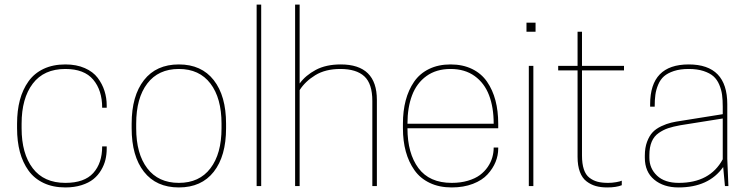

<svg xmlns="http://www.w3.org/2000/svg" viewBox="-20 -820 3294 846"><path d="M55.2 -274.9Q55.2 -332.5 67.6 -379.2Q80.1 -425.8 105.5 -461.4Q130.9 -497.1 172.1 -516.6Q213.4 -536.1 268.1 -536.1Q316.9 -536.1 353.5 -520Q390.1 -503.9 410.4 -477.1Q430.7 -450.2 440.4 -419.4Q450.2 -388.7 450.2 -355V-345.2H430.2Q430.2 -422.4 390.6 -469.2Q351.1 -516.1 268.1 -516.1Q173.3 -516.1 124.3 -451.4Q75.2 -386.7 75.2 -274.9V-254.9Q75.2 -143.1 124.3 -78.6Q173.3 -14.2 268.1 -14.2Q351.6 -14.2 390.9 -57.6Q430.2 -101.1 430.2 -174.8H450.2V-165Q450.2 -139.6 444.6 -116.2Q439 -92.8 425.5 -70.1Q412.1 -47.4 391.6 -30.8Q371.1 -14.2 339.4 -4.2Q307.6 5.9 268.1 5.9Q213.4 5.9 172.1 -13.7Q130.9 -33.2 105.5 -68.6Q80.1 -104 67.6 -150.6Q55.2 -197.3 55.2 -254.9Z M560.1 -254.9V-274.9Q560.1 -397.5 614.3 -466.8Q668.5 -536.1 768.1 -536.1Q867.7 -536.1 921.9 -466.8Q976.1 -397.5 976.1 -274.9V-254.9Q976.1 -132.3 921.9 -63.2Q867.7 5.9 768.1 5.9Q668.5 5.9 614.3 -63.2Q560.1 -132.3 560.1 -254.9ZM956.1 -254.9V-274.9Q956.1 -387.7 907.2 -451.9Q858.4 -516.1 768.1 -516.1Q677.7 -516.1 628.9 -451.9Q580.1 -387.7 580.1 -274.9V-254.9Q580.1 -142.6 628.9 -78.4Q677.7 -14.2 768.1 -14.2Q858.4 -14.2 907.2 -78.4Q956.1 -142.6 956.1 -254.9Z M1110.8 0V-799.8H1130.9V0Z M1640.6 0H1620.6V-375Q1620.6 -451.2 1585.4 -483.6Q1550.3 -516.1 1479.5 -516.1Q1414.1 -516.1 1369.4 -488.8Q1324.7 -461.4 1300.3 -422.9V0H1280.3V-799.8H1300.3V-452.1Q1326.2 -487.8 1371.3 -512Q1416.5 -536.1 1481.4 -536.1Q1640.6 -536.1 1640.6 -379.9Z M2175.3 -254.9H1775.4Q1775.4 -144.5 1823.7 -79.3Q1872.1 -14.2 1970.2 -14.2Q2009.8 -14.2 2041.7 -23.7Q2073.7 -33.2 2094.5 -48.6Q2115.2 -64 2129.2 -84.5Q2143.1 -105 2149.2 -126.5Q2155.3 -147.9 2155.3 -169.9H2175.3V-165Q2175.3 -135.3 2163.6 -106.4Q2151.9 -77.6 2128.4 -51.8Q2105 -25.9 2064 -10Q2022.9 5.9 1970.2 5.9Q1915 5.9 1873.3 -14.2Q1831.5 -34.2 1806.2 -70.1Q1780.8 -106 1768.1 -152.3Q1755.4 -198.7 1755.4 -254.9V-274.9Q1755.4 -331.1 1767.6 -377.4Q1779.8 -423.8 1804.7 -460Q1829.6 -496.1 1870.6 -516.1Q1911.6 -536.1 1965.3 -536.1Q2019 -536.1 2060.1 -516.1Q2101.1 -496.1 2126 -460Q2150.9 -423.8 2163.1 -377.4Q2175.3 -331.1 2175.3 -274.9ZM1775.4 -274.9H2155.3Q2155.3 -346.7 2135 -400.1Q2114.7 -453.6 2071.5 -484.9Q2028.3 -516.1 1965.3 -516.1Q1902.3 -516.1 1859.1 -484.9Q1815.9 -453.6 1795.7 -400.1Q1775.4 -346.7 1775.4 -274.9Z M2310.1 0V-529.8H2330.1V0ZM2339.8 -720.2V-680.2H2299.8V-720.2Z M2544.4 -529.8H2729.5V-509.8H2544.4V-134.8Q2544.4 -98.6 2552.5 -74.2Q2560.5 -49.8 2576.9 -37.1Q2593.3 -24.4 2612.8 -19.3Q2632.3 -14.2 2659.7 -14.2Q2676.8 -14.2 2694.8 -17.3Q2712.9 -20.5 2719.7 -23.9V-3.9Q2695.3 5.9 2655.8 5.9Q2627.4 5.9 2605.5 -0.2Q2583.5 -6.3 2564.5 -20.8Q2545.4 -35.2 2535.2 -62.5Q2524.9 -89.8 2524.9 -128.9V-509.8H2439.5V-529.8H2524.9V-680.2H2544.4Z M2821.3 -125V-134.8Q2821.3 -169.4 2831.3 -195.8Q2841.3 -222.2 2856 -237.5Q2870.6 -252.9 2894 -263.9Q2917.5 -274.9 2937.3 -279.5Q2957 -284.2 2984.4 -288.1L3164.6 -316.9V-350.1Q3164.6 -379.9 3161.6 -402.1Q3158.7 -424.3 3149.2 -447Q3139.6 -469.7 3123.5 -483.9Q3107.4 -498 3079.8 -507.1Q3052.2 -516.1 3014.6 -516.1Q2977.1 -516.1 2949.5 -507.1Q2921.9 -498 2905.8 -483.9Q2889.6 -469.7 2880.1 -447Q2870.6 -424.3 2867.7 -402.1Q2864.7 -379.9 2864.7 -350.1H2844.7V-360.8Q2844.7 -536.1 3014.6 -536.1Q3184.6 -536.1 3184.6 -360.8V-120.1L3189.5 0H3174.3L3166.5 -84Q3103 5.9 2969.7 5.9Q2903.8 5.9 2862.5 -28.6Q2821.3 -63 2821.3 -125ZM2970.7 -14.2Q3108.4 -14.2 3164.6 -118.2V-297.9L2977.5 -268.1Q2945.3 -262.2 2924.1 -255.1Q2902.8 -248 2882.3 -233.9Q2861.8 -219.7 2851.6 -195.6Q2841.3 -171.4 2841.3 -136.2V-125Q2841.3 -78.1 2875 -46.1Q2908.7 -14.2 2970.7 -14.2Z"/></svg>

Font: Cooper Hewitt
Style: Thin
Weight: 701
Designer: Village Type and Design LLC
Foundry: Cooper Hewitt Smithsonian Design Museum
Version: 1.000